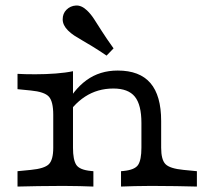

<svg xmlns="http://www.w3.org/2000/svg" viewBox="-20 -686 788 706"><path d="M212.1 -2.4Q158.9 -2.4 120.2 -1.6Q81.5 -0.8 44.4 0V-56.5L93.5 -61.3Q143.5 -66.1 159.7 -82.3Q175.8 -98.4 175.8 -142.7V-206.5H248.4V-142.7Q248.4 -98.4 260.5 -79.8Q272.6 -61.3 314.5 -57.3L323.4 -56.5V0Q299.2 -0.8 273.4 -1.6Q247.6 -2.4 212.1 -2.4ZM175.8 -206.5V-263.7Q175.8 -312.9 159.7 -330.6Q143.5 -348.4 93.5 -353.2L44.4 -358.1V-414.5Q55.6 -413.7 72.6 -413.3Q89.5 -412.9 109.7 -412.9Q148.4 -412.9 185.1 -415.7Q221.8 -418.5 248.4 -424.2V-414.5V-206.5ZM500 -206.5V-233.9Q500 -300.8 475.8 -330.6Q451.6 -360.5 396.8 -360.5Q338.7 -360.5 292.7 -330.6Q246.8 -300.8 213.7 -242.7L215.3 -287.1Q249.2 -355.6 298 -391.1Q346.8 -426.6 412.9 -426.6Q493.5 -426.6 533.1 -380.6Q572.6 -334.7 572.6 -241.1V-206.5ZM536.3 -2.4Q501.6 -2.4 475.4 -1.6Q449.2 -0.8 425 0V-56.5L433.9 -57.3Q475.8 -61.3 487.9 -79.8Q500 -98.4 500 -142.7V-206.5H572.6V-142.7Q572.6 -98.4 588.7 -82.3Q604.8 -66.1 654.8 -61.3L704 -56.5V0Q666.9 -0.8 628.2 -1.6Q589.5 -2.4 536.3 -2.4ZM371.8 -481.5Q343.5 -500.8 321.8 -514.1Q300 -527.4 283.1 -537.1Q266.1 -546.8 253.2 -555.2Q240.3 -563.7 229.8 -574.2Q210.5 -593.5 210.5 -614.9Q210.5 -636.3 224.2 -650Q238.7 -664.5 259.3 -665.7Q279.8 -666.9 300 -647.6Q313.7 -634.7 325.8 -616.1Q337.9 -597.6 354.4 -571.4Q371 -545.2 397.6 -508.1Z"/></svg>

Font: Playfair 5pt SemiExpanded Light
Style: Regular
Weight: 300
Width: 6
Designer: Claus Eggers Sørensen
Foundry: Claus Eggers Sørensen
Version: Version 2.203